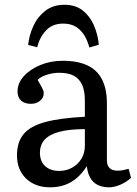

<svg xmlns="http://www.w3.org/2000/svg" viewBox="-20 -778 579 812"><path d="M191.9 14.2Q128.9 14.2 90.3 -22.9Q51.8 -60.1 51.8 -121.1Q51.8 -176.3 79.3 -210.2Q106.9 -244.1 169.9 -261.5Q232.9 -278.8 338.9 -284.2V-352.1Q338.9 -393.1 327.4 -418.9Q315.9 -444.8 292.5 -457.5Q269 -470.2 231 -470.2Q204.1 -470.2 177.5 -461.7Q150.9 -453.1 139.2 -439.9Q147.9 -424.8 154.1 -413.8Q160.2 -402.8 162.6 -396Q165 -389.2 165 -383.8Q165 -364.7 149.4 -351.8Q133.8 -338.9 110.8 -338.9Q84 -338.9 69.1 -352.5Q54.2 -366.2 54.2 -391.1Q54.2 -426.3 80.6 -455.6Q106.9 -484.9 150.4 -502.9Q193.8 -521 245.1 -521Q308.1 -521 349.6 -501.5Q391.1 -481.9 411.6 -441.9Q432.1 -401.9 432.1 -340.8V-100.1Q432.1 -78.1 443.6 -67.1Q455.1 -56.2 477.1 -56.2Q488.3 -56.2 499 -58.1Q509.8 -60.1 523.9 -64L534.2 -25.9Q516.1 -8.8 490 2.7Q463.9 14.2 441.9 14.2Q398.9 14.2 375.5 -8.3Q352.1 -30.8 347.2 -75.2Q328.1 -45.4 305.2 -25.6Q282.2 -5.9 254.2 4.2Q226.1 14.2 191.9 14.2ZM230 -55.2Q260.7 -55.2 285.4 -69.1Q310.1 -83 324.5 -106.9Q338.9 -130.9 338.9 -161.1V-231.9Q274.9 -231.9 232.4 -220.9Q189.9 -210 169.4 -188Q148.9 -166 148.9 -131.8Q148.9 -95.7 170.9 -75.4Q192.9 -55.2 230 -55.2ZM252 -757.8Q299.8 -757.8 330.3 -733.4Q360.8 -709 377.4 -670.4Q394 -631.8 397.9 -588.9L357.9 -577.1Q349.1 -610.4 334 -632.6Q318.8 -654.8 297.9 -666.5Q276.9 -678.2 247.1 -678.2Q202.1 -678.2 175 -649.7Q147.9 -621.1 137.2 -578.1L99.1 -587.9Q103 -627.9 120.6 -667Q138.2 -706.1 171.1 -731.9Q204.1 -757.8 252 -757.8Z"/></svg>

Font: Literata
Style: Regular
Weight: 400
Designer: Latin by Veronika Burian and Jose Scaglione. Greek by Irene Vlachou. Cyrillic by Vera Evstafieva.
Foundry: TypeTogether
Version: Version 3.002